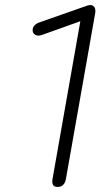

<svg xmlns="http://www.w3.org/2000/svg" viewBox="-20 -730 406 760"><path d="M187 -11Q187 -18 188 -22L298 -646L147 -592Q139 -589 132 -589Q124 -589 117.5 -593.5Q111 -598 110 -605Q107 -616 114 -626Q121 -636 135 -641L323 -707Q331 -710 337 -710Q348 -710 353.5 -702Q359 -694 357 -679L241 -22Q235 10 208 10Q187 10 187 -11Z"/></svg>

Font: Kodchasan ExtraLight
Style: Italic
Weight: 275
Italic angle: -10°
Version: Version 1.000; ttfautohint (v1.6)